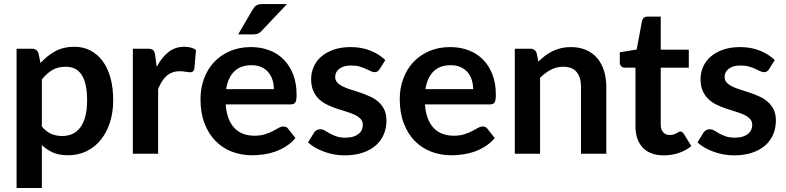

<svg xmlns="http://www.w3.org/2000/svg" viewBox="-20 -751 3842 938"><path d="M184.5 -133Q205.5 -107.5 230.2 -97Q255 -86.5 284 -86.5Q312 -86.5 334.5 -97Q357 -107.5 372.8 -129Q388.5 -150.5 397 -183.2Q405.5 -216 405.5 -260.5Q405.5 -305.5 398.2 -336.8Q391 -368 377.5 -387.5Q364 -407 344.8 -416Q325.5 -425 301 -425Q262.5 -425 235.5 -408.8Q208.5 -392.5 184.5 -363ZM178 -443Q209.5 -478.5 249.5 -500.5Q289.5 -522.5 343.5 -522.5Q385.5 -522.5 420.2 -505Q455 -487.5 480.2 -454.2Q505.5 -421 519.2 -372.2Q533 -323.5 533 -260.5Q533 -203 517.5 -154Q502 -105 473.2 -69Q444.5 -33 403.8 -12.8Q363 7.5 312.5 7.5Q269.5 7.5 239 -5.8Q208.5 -19 184.5 -42.5V167.5H61V-513H136.5Q160.5 -513 168 -490.5Z M745.5 -424Q769.5 -470 802.5 -496.2Q835.5 -522.5 880.5 -522.5Q916 -522.5 937.5 -507L929.5 -414.5Q927 -405.5 922.2 -401.8Q917.5 -398 909.5 -398Q902 -398 887.2 -400.5Q872.5 -403 858.5 -403Q838 -403 822 -397Q806 -391 793.2 -379.8Q780.5 -368.5 770.8 -352.5Q761 -336.5 752.5 -316V0H629V-513H701.5Q720.5 -513 728 -506.2Q735.5 -499.5 738 -482Z M1318 -315.5Q1318 -339.5 1311.2 -360.8Q1304.5 -382 1291 -398Q1277.5 -414 1256.8 -423.2Q1236 -432.5 1208.5 -432.5Q1155 -432.5 1124.2 -402Q1093.5 -371.5 1085 -315.5ZM1082.5 -241Q1085.5 -201.5 1096.5 -172.8Q1107.5 -144 1125.5 -125.2Q1143.5 -106.5 1168.2 -97.2Q1193 -88 1223 -88Q1253 -88 1274.8 -95Q1296.5 -102 1312.8 -110.5Q1329 -119 1341.2 -126Q1353.5 -133 1365 -133Q1380.5 -133 1388 -121.5L1423.5 -76.5Q1403 -52.5 1377.5 -36.2Q1352 -20 1324.2 -10.2Q1296.5 -0.5 1267.8 3.5Q1239 7.5 1212 7.5Q1158.5 7.5 1112.5 -10.2Q1066.5 -28 1032.5 -62.8Q998.5 -97.5 979 -148.8Q959.5 -200 959.5 -267.5Q959.5 -320 976.5 -366.2Q993.5 -412.5 1025.2 -446.8Q1057 -481 1102.8 -501Q1148.5 -521 1206 -521Q1254.5 -521 1295.5 -505.5Q1336.5 -490 1366 -460.2Q1395.5 -430.5 1412.2 -387.2Q1429 -344 1429 -288.5Q1429 -260.5 1423 -250.8Q1417 -241 1400 -241ZM1382 -731 1258.5 -600.5Q1249 -590.5 1240.2 -586.8Q1231.5 -583 1217.5 -583H1143.5L1214.5 -704.5Q1222 -717.5 1232 -724.2Q1242 -731 1262 -731Z M1834.5 -413Q1829.5 -405 1824 -401.8Q1818.5 -398.5 1810 -398.5Q1801 -398.5 1790.8 -403.5Q1780.5 -408.5 1767 -414.8Q1753.5 -421 1736.2 -426Q1719 -431 1695.5 -431Q1659 -431 1638.2 -415.5Q1617.5 -400 1617.5 -375Q1617.5 -358.5 1628.2 -347.2Q1639 -336 1656.8 -327.5Q1674.5 -319 1697 -312.2Q1719.5 -305.5 1742.8 -297.5Q1766 -289.5 1788.5 -279.2Q1811 -269 1828.8 -253.2Q1846.5 -237.5 1857.2 -215.5Q1868 -193.5 1868 -162.5Q1868 -125.5 1854.8 -94.2Q1841.5 -63 1815.5 -40.2Q1789.5 -17.5 1751.2 -4.8Q1713 8 1663 8Q1636.5 8 1611.2 3.2Q1586 -1.5 1562.8 -10Q1539.5 -18.5 1519.8 -30Q1500 -41.5 1485 -55L1513.5 -102Q1519 -110.5 1526.5 -115Q1534 -119.5 1545.5 -119.5Q1557 -119.5 1567.2 -113Q1577.5 -106.5 1591 -99Q1604.5 -91.5 1622.8 -85Q1641 -78.5 1669 -78.5Q1691 -78.5 1706.8 -83.8Q1722.5 -89 1732.8 -97.5Q1743 -106 1747.8 -117.2Q1752.5 -128.5 1752.5 -140.5Q1752.5 -158.5 1741.8 -170Q1731 -181.5 1713.2 -190Q1695.5 -198.5 1672.8 -205.2Q1650 -212 1626.2 -220Q1602.5 -228 1579.8 -238.8Q1557 -249.5 1539.2 -266Q1521.5 -282.5 1510.8 -306.5Q1500 -330.5 1500 -364.5Q1500 -396 1512.5 -424.5Q1525 -453 1549.2 -474.2Q1573.5 -495.5 1609.8 -508.2Q1646 -521 1693.5 -521Q1746.5 -521 1790 -503.5Q1833.5 -486 1862.5 -457.5Z M2291.5 -315.5Q2291.5 -339.5 2284.8 -360.8Q2278 -382 2264.5 -398Q2251 -414 2230.2 -423.2Q2209.5 -432.5 2182 -432.5Q2128.5 -432.5 2097.8 -402Q2067 -371.5 2058.5 -315.5ZM2056 -241Q2059 -201.5 2070 -172.8Q2081 -144 2099 -125.2Q2117 -106.5 2141.8 -97.2Q2166.5 -88 2196.5 -88Q2226.5 -88 2248.2 -95Q2270 -102 2286.2 -110.5Q2302.5 -119 2314.8 -126Q2327 -133 2338.5 -133Q2354 -133 2361.5 -121.5L2397 -76.5Q2376.5 -52.5 2351 -36.2Q2325.5 -20 2297.8 -10.2Q2270 -0.5 2241.2 3.5Q2212.5 7.5 2185.5 7.5Q2132 7.5 2086 -10.2Q2040 -28 2006 -62.8Q1972 -97.5 1952.5 -148.8Q1933 -200 1933 -267.5Q1933 -320 1950 -366.2Q1967 -412.5 1998.8 -446.8Q2030.5 -481 2076.2 -501Q2122 -521 2179.5 -521Q2228 -521 2269 -505.5Q2310 -490 2339.5 -460.2Q2369 -430.5 2385.8 -387.2Q2402.5 -344 2402.5 -288.5Q2402.5 -260.5 2396.5 -250.8Q2390.5 -241 2373.5 -241Z M2610.5 -450Q2626 -465.5 2643.2 -478.8Q2660.5 -492 2679.8 -501.2Q2699 -510.5 2721 -515.8Q2743 -521 2769 -521Q2811 -521 2843.5 -506.8Q2876 -492.5 2897.8 -466.8Q2919.5 -441 2930.8 -405.2Q2942 -369.5 2942 -326.5V0H2818.5V-326.5Q2818.5 -373.5 2797 -399.2Q2775.5 -425 2731.5 -425Q2699.5 -425 2671.5 -410.5Q2643.5 -396 2618.5 -371V0H2495V-513H2570.5Q2594.5 -513 2602 -490.5Z M3223 8Q3156 8 3120.2 -29.8Q3084.5 -67.5 3084.5 -134V-420.5H3032Q3022 -420.5 3015 -427Q3008 -433.5 3008 -446.5V-495.5L3090.5 -509L3116.5 -649Q3119 -659 3126 -664.5Q3133 -670 3144 -670H3208V-508.5H3345V-420.5H3208V-142.5Q3208 -118.5 3219.8 -105Q3231.5 -91.5 3252 -91.5Q3263.5 -91.5 3271.2 -94.2Q3279 -97 3284.8 -100Q3290.5 -103 3295 -105.8Q3299.5 -108.5 3304 -108.5Q3309.5 -108.5 3313 -105.8Q3316.5 -103 3320.5 -97.5L3357.5 -37.5Q3330.5 -15 3295.5 -3.5Q3260.5 8 3223 8Z M3737 -413Q3732 -405 3726.5 -401.8Q3721 -398.5 3712.5 -398.5Q3703.5 -398.5 3693.2 -403.5Q3683 -408.5 3669.5 -414.8Q3656 -421 3638.8 -426Q3621.5 -431 3598 -431Q3561.5 -431 3540.8 -415.5Q3520 -400 3520 -375Q3520 -358.5 3530.8 -347.2Q3541.5 -336 3559.2 -327.5Q3577 -319 3599.5 -312.2Q3622 -305.5 3645.2 -297.5Q3668.5 -289.5 3691 -279.2Q3713.5 -269 3731.2 -253.2Q3749 -237.5 3759.8 -215.5Q3770.5 -193.5 3770.5 -162.5Q3770.5 -125.5 3757.2 -94.2Q3744 -63 3718 -40.2Q3692 -17.5 3653.8 -4.8Q3615.5 8 3565.5 8Q3539 8 3513.8 3.2Q3488.5 -1.5 3465.2 -10Q3442 -18.5 3422.2 -30Q3402.5 -41.5 3387.5 -55L3416 -102Q3421.5 -110.5 3429 -115Q3436.5 -119.5 3448 -119.5Q3459.5 -119.5 3469.8 -113Q3480 -106.5 3493.5 -99Q3507 -91.5 3525.2 -85Q3543.5 -78.5 3571.5 -78.5Q3593.5 -78.5 3609.2 -83.8Q3625 -89 3635.2 -97.5Q3645.5 -106 3650.2 -117.2Q3655 -128.5 3655 -140.5Q3655 -158.5 3644.2 -170Q3633.5 -181.5 3615.8 -190Q3598 -198.5 3575.2 -205.2Q3552.5 -212 3528.8 -220Q3505 -228 3482.2 -238.8Q3459.5 -249.5 3441.8 -266Q3424 -282.5 3413.2 -306.5Q3402.5 -330.5 3402.5 -364.5Q3402.5 -396 3415 -424.5Q3427.5 -453 3451.8 -474.2Q3476 -495.5 3512.2 -508.2Q3548.5 -521 3596 -521Q3649 -521 3692.5 -503.5Q3736 -486 3765 -457.5Z"/></svg>

Font: LatoLatin
Style: Bold
Weight: 700
Designer: Lukasz Dziedzic with Adam Twardoch and Botio Nikoltchev
Foundry: tyPoland Lukasz Dziedzic
Version: Version 2.015; 2015-08-06; http://www.latofonts.com/